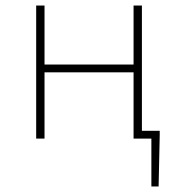

<svg xmlns="http://www.w3.org/2000/svg" viewBox="-20 -498 640 690"><path d="M110 0V-478H140V-266H460V-478H490V0H460V-238H140V0ZM524 172V0H480V-28H554V-12L550 172Z"/></svg>

Font: Source Code Pro ExtraLight
Style: Regular
Weight: 200
Monospace: yes
Designer: Paul D. Hunt, Teo Tuominen
Foundry: Adobe
Version: Version 1.026;hotconv 1.1.0;makeotfexe 2.6.0